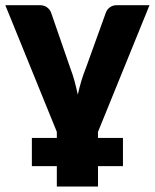

<svg xmlns="http://www.w3.org/2000/svg" viewBox="-21 -538 583 723"><path d="M348 -41.5V-18.5H442V87.5H348V164.5H193V87.5H99V-18.5H193V-41.5L-1 -518.5H128Q144.5 -518.5 155.5 -510.8Q166.5 -503 171 -491.5L243 -283.5Q253 -257.5 259.8 -232.2Q266.5 -207 272 -181.5Q277.5 -207 285 -232.2Q292.5 -257.5 303 -283.5L378 -491.5Q382.5 -503 393.2 -510.8Q404 -518.5 419 -518.5H542Z"/></svg>

Font: Lato Black
Style: Regular
Weight: 900
Designer: Lukasz Dziedzic
Foundry: tyPoland Lukasz Dziedzic
Version: Version 2.007; 2014-02-27